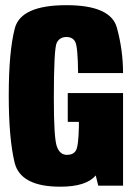

<svg xmlns="http://www.w3.org/2000/svg" viewBox="-20 -700 508 724"><path d="M207.5 4Q57 4 35 -87.2Q13 -178.5 13 -340Q13 -505.5 35.8 -593Q58.5 -680.5 230.5 -680.5Q397.5 -680.5 420.8 -595.5Q444 -510.5 444 -424.5H274.5Q273.5 -522.5 264 -541.5Q254.5 -560.5 230.5 -560.5Q205.5 -560.5 194.2 -539.2Q183 -518 183 -329Q183 -180.5 194.2 -148.2Q205.5 -116 232.5 -116Q256 -116 266 -132Q276 -148 277.5 -223.5V-240.5H235.5V-349H444V0H350.5L341 -38.5Q305.5 4 207.5 4Z"/></svg>

Font: Anybody Condensed ExtraBold
Style: Regular
Weight: 800
Width: 3
Designer: Tyler Finck
Foundry: Etcetera Type Company
Version: Version 1.010; ttfautohint (v1.8.3) -l 8 -r 50 -G 200 -x 14 